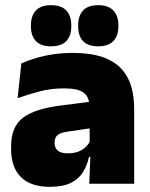

<svg xmlns="http://www.w3.org/2000/svg" viewBox="-20 -710 578 742"><path d="M325 0 330 -126 326.5 -130.5V-283.5L325 -301.5Q325 -336 302.8 -352.2Q280.5 -368.5 227 -368.5Q178.5 -368.5 133.8 -357Q89 -345.5 48 -330.5L62.5 -465Q87.5 -476 118 -485.2Q148.5 -494.5 184.5 -500Q220.5 -505.5 261 -505.5Q329.5 -505.5 375.2 -489.8Q421 -474 448 -445.2Q475 -416.5 486.8 -377Q498.5 -337.5 498.5 -290V0ZM172.5 12Q98.5 12 60.8 -25.8Q23 -63.5 23 -133V-145.5Q23 -219.5 68.2 -254.5Q113.5 -289.5 213 -302L338.5 -318L349 -217L242.5 -201.5Q213.5 -197.5 202.2 -187.8Q191 -178 191 -159V-157Q191 -139.5 202.8 -128.5Q214.5 -117.5 242 -117.5Q265 -117.5 281.8 -123.8Q298.5 -130 309.8 -140.5Q321 -151 327.5 -163.5L352.5 -103.5H324Q316.5 -70 300.2 -44Q284 -18 253.5 -3Q223 12 172.5 12ZM177 -531Q138 -531 118.8 -551.2Q99.5 -571.5 99.5 -608V-612Q99.5 -649 118.8 -669.5Q138 -690 177 -690Q217 -690 236.2 -669.5Q255.5 -649 255.5 -612V-608Q255.5 -571.5 236.2 -551.2Q217 -531 177 -531ZM359.5 -531Q320 -531 301 -551.2Q282 -571.5 282 -608V-612Q282 -649 301 -669.5Q320 -690 359.5 -690Q398.5 -690 418 -669.5Q437.5 -649 437.5 -612V-608Q437.5 -571.5 418 -551.2Q398.5 -531 359.5 -531Z"/></svg>

Font: Anek Latin ExtraBold
Style: Regular
Weight: 800
Designer: Yesha Goshar
Foundry: Ek Type
Version: Version 1.003